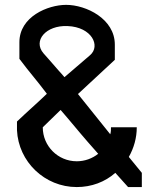

<svg xmlns="http://www.w3.org/2000/svg" viewBox="-20 -757 644 778"><path d="M445.3 -576.2C445.3 -680.7 329.1 -737.3 248 -737.3C173.8 -737.3 58.6 -689.5 58.6 -585.9V-518.6C69.3 -504.9 79.1 -492.2 87.9 -480.5L140.6 -415C149.4 -403.3 159.2 -390.6 169.9 -377C158.2 -366.2 147.5 -356.4 137.7 -346.7L81.1 -294.9C71.3 -285.2 60.5 -275.4 48.8 -264.6V-229.5C54.7 -101.6 161.1 1 291 1C350.6 1 405.3 -19.5 447.3 -56.6L499 1H554.7V-56.6L502 -121.1C522.5 -157.2 534.2 -198.2 534.2 -241.2H429.7C429.7 -231.4 429.7 -222.7 426.8 -212.9L295.9 -376C310.5 -389.6 323.2 -401.4 335.9 -413.1L405.3 -477.5C418 -489.3 430.7 -501 445.3 -514.6ZM156.2 -541C112.3 -591.8 166 -655.3 253.9 -651.4C352.5 -647.5 388.7 -570.3 344.7 -533.2L241.2 -444.3C233.4 -454.1 225.6 -461.9 218.8 -469.7L178.7 -515.6C171.9 -523.4 165 -531.2 156.2 -541ZM225.6 -311.5C236.3 -298.8 246.1 -288.1 254.9 -277.3L305.7 -216.8C314.5 -206.1 324.2 -195.3 335 -182.6L377.9 -133.8C354.5 -115.2 324.2 -103.5 291 -103.5C214.8 -103.5 153.3 -165 153.3 -241.2Z"/></svg>

Font: DropForged
Style: Regular
Weight: 400
Designer: Antoine
Version: Version 1.0